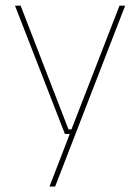

<svg xmlns="http://www.w3.org/2000/svg" viewBox="-20 -506 510 698"><path d="M229 -35.5H246.5L238 -31L414.5 -485.5H435L180.5 172H160L236.5 -26.5L241.5 -19H216L34.5 -485.5H55Z"/></svg>

Font: Anek Devanagari Thin
Style: Regular
Weight: 250
Designer: Kailash Malviya (Devanagari) & Yesha Goshar (Latin)
Foundry: Ek Type
Version: Version 1.003